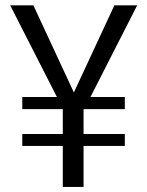

<svg xmlns="http://www.w3.org/2000/svg" viewBox="-20 -724 565 736"><path d="M263.2 -369.6 107.9 -703.6H19L198.2 -352.1H65.4V-305.7H220.7V-210.4H65.4V-164.6H220.7V-7.3H300.3V-164.6H458.5V-210.4H300.3V-305.7H458.5V-352.1H326.7L505.9 -703.6H418.5Z"/></svg>

Font: Shabnam Light
Style: Regular
Weight: 300
Foundry: DejaVu fonts team - Redesigned by Saber Rastikerdar - Based on Vazir font
Version: Version 5.0.1